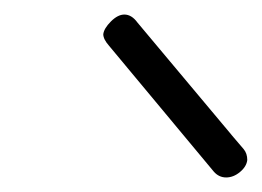

<svg xmlns="http://www.w3.org/2000/svg" viewBox="-20 -734 360 264"><path d="M274 -498 130 -671Q122 -680 122 -687Q123 -695 132.5 -704.5Q142 -714 151 -714Q161 -714 169 -703L298 -549Q297 -550 315 -529Q320 -523 320 -514Q319 -505 310 -497.5Q301 -490 291 -490Q281 -490 274 -498Z"/></svg>

Font: Mali Light
Style: Italic
Weight: 300
Italic angle: -10°
Version: Version 1.000; ttfautohint (v1.6)